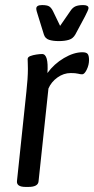

<svg xmlns="http://www.w3.org/2000/svg" viewBox="-20 -735 371 757"><path d="M81 2Q44 2 47 -22L84 -373Q90 -427 90 -463Q90 -477 89.5 -486Q89 -495 89 -502Q89 -510 99.5 -514Q110 -518 123.5 -520Q137 -522 146 -522Q172 -522 167 -447Q193 -483 232 -506Q271 -529 305 -529Q320 -529 325.5 -522.5Q331 -516 331 -498Q331 -479 322 -460.5Q313 -442 304 -442Q297 -442 287.5 -444.5Q278 -447 259 -447Q231 -447 206.5 -429.5Q182 -412 171 -386L132 -20Q130 2 92 2ZM308 -715Q329 -715 329 -703Q329 -697 315 -670L277 -599Q268 -583 251.5 -578Q235 -573 212 -573Q189 -573 173.5 -578Q158 -583 153 -599L131 -670Q127 -682 125 -689.5Q123 -697 123 -701Q123 -715 146 -715Q165 -715 173.5 -710Q182 -705 189 -691L217 -633L257 -691Q266 -705 277.5 -710Q289 -715 308 -715Z"/></svg>

Font: Asap Condensed Condensed Regular
Style: Italic
Weight: 400
Width: 3
Italic angle: -6°
Designer: Pablo Cosgaya
Foundry: Omnibus-Type
Version: Version 3.001; ttfautohint (v1.8.4.7-5d5b)